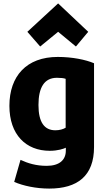

<svg xmlns="http://www.w3.org/2000/svg" viewBox="-20 -885 628 1123"><path d="M320 -699 215 -613 140 -699 320 -865 496 -699 424 -613ZM530 -25C530 144 433 218 268 218C191 218 116 202 63 179L100 50C143 70 191 85 253 85C327 85 365 51 365 -4V-21C353 -15 319 -3 271 -3C131 -3 35 -98 35 -266C35 -440 135 -552 318 -552C402 -552 481 -536 530 -515ZM364 -138V-424C352 -428 337 -430 313 -430C239 -430 205 -373 205 -271C205 -169 240 -123 304 -123C328 -123 349 -129 364 -138Z"/></svg>

Font: Repo ExtraBold
Style: Bold
Weight: 700
Designer: Stefan Peev
Foundry: Context Ltd
Version: Version 1.502